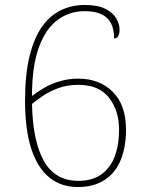

<svg xmlns="http://www.w3.org/2000/svg" viewBox="-20 -744 599 774"><path d="M293 10Q227 10 179.5 -28Q132 -66 106.5 -143Q81 -220 81 -338Q81 -445 99.5 -519Q118 -593 150.5 -638Q183 -683 227 -703.5Q271 -724 322 -724Q373 -724 403.5 -709Q434 -694 448 -671Q462 -648 462 -624Q462 -608 456.5 -598.5Q451 -589 440 -589Q440 -628 426.5 -652Q413 -676 387 -687.5Q361 -699 321 -699Q260 -699 212 -663.5Q164 -628 136.5 -552.5Q109 -477 109 -357Q132 -375 160 -391Q188 -407 222.5 -417Q257 -427 296 -427Q381 -427 434.5 -374Q488 -321 488 -220Q488 -152 467 -100Q446 -48 402.5 -19Q359 10 293 10ZM296 -15Q352 -15 388.5 -41Q425 -67 442.5 -113.5Q460 -160 460 -221Q460 -298 419.5 -350Q379 -402 296 -402Q251 -402 214.5 -388.5Q178 -375 152 -357Q126 -339 109 -325Q112 -175 157 -95Q202 -15 296 -15Z"/></svg>

Font: Noto Serif Lao Thin
Style: Regular
Weight: 250
Designer: Monotype Design Team
Foundry: Monotype Imaging Inc.
Version: Version 2.003